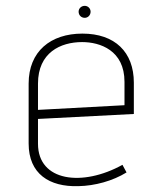

<svg xmlns="http://www.w3.org/2000/svg" viewBox="-20 -625 515 657"><path d="M399 -61C262 15 110 -4 110 -133V-218L438 -235V-342C438 -447 373 -510 262 -510C153 -510 78 -449 78 -339V-134C78 -30 149 15 248 12C305 11 366 -6 413 -35ZM406 -265 110 -249V-339C110 -445 187 -481 261 -481C322 -481 406 -453 406 -345ZM270 -564C281 -564 290 -573 290 -585C290 -596 281 -605 270 -605C258 -605 249 -596 249 -585C249 -573 258 -564 270 -564Z"/></svg>

Font: Advent Pro
Style: ExtraLight
Weight: 250
Designer: Andreas Kalpakidis
Foundry: Andreas Kalpakidis
Version: Version 2.002 2007